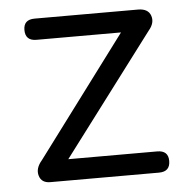

<svg xmlns="http://www.w3.org/2000/svg" viewBox="-42 -527 547 568"><g transform="rotate(-5 231.5 -243.0)"><path d="M408 0H85Q59 0 52.5 -22Q46 -44 66 -67L332 -423H81Q48 -423 48 -455Q48 -486 81 -486H388Q418 -486 425.5 -464.5Q433 -443 414 -421L144 -63H408Q441 -63 441 -32Q441 0 408 0Z"/></g></svg>

Font: Nunito
Style: Regular
Weight: 400
Designer: Vernon Adams
Foundry: Vernon Adams
Version: Version 3.602